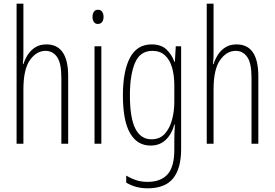

<svg xmlns="http://www.w3.org/2000/svg" viewBox="-20 -780 1490 1042"><path d="M107 -503Q107 -480 106.5 -464.5Q106 -449 104 -432H107Q115 -458 130.5 -482.5Q146 -507 171 -523Q196 -539 232 -539Q350 -539 350 -366V0H313V-358Q313 -438 289.5 -471Q266 -504 227 -504Q178 -504 142.5 -454Q107 -404 107 -294V0H70V-760H107Z M512 -727Q528 -727 535 -715.5Q542 -704 542 -689Q542 -671 534 -660.5Q526 -650 511 -650Q497 -650 489.5 -661Q482 -672 482 -688Q482 -704 489 -715.5Q496 -727 512 -727ZM530 -529V0H493V-529Z M803 -539Q855 -539 884 -511Q913 -483 926 -445H929L934 -529H963V29Q963 134 919.5 188Q876 242 781 242Q716 242 665 211V173Q694 190 721 198.5Q748 207 781 207Q853 207 889.5 166Q926 125 926 33V-8Q926 -30 926.5 -52Q927 -74 929 -104H926Q913 -54 880.5 -22Q848 10 797 10Q725 10 686 -57Q647 -124 647 -263Q647 -393 685 -466Q723 -539 803 -539ZM807 -504Q740 -504 712.5 -438.5Q685 -373 685 -263Q685 -140 714.5 -82Q744 -24 802 -24Q847 -24 874 -53.5Q901 -83 913.5 -129.5Q926 -176 926 -226V-317Q926 -370 914 -412.5Q902 -455 875.5 -479.5Q849 -504 807 -504Z M1139 -503Q1139 -480 1138.5 -464.5Q1138 -449 1136 -432H1139Q1147 -458 1162.5 -482.5Q1178 -507 1203 -523Q1228 -539 1264 -539Q1382 -539 1382 -366V0H1345V-358Q1345 -438 1321.5 -471Q1298 -504 1259 -504Q1210 -504 1174.5 -454Q1139 -404 1139 -294V0H1102V-760H1139Z"/></svg>

Font: Noto Sans Gurmukhi ExtraCondensed ExtraLight
Style: Regular
Weight: 200
Width: 2
Designer: Jelle Bosma - Monotype Design Team
Foundry: Monotype Imaging Inc.
Version: Version 2.004; ttfautohint (v1.8.4.7-5d5b)